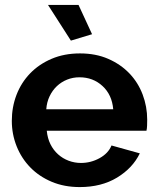

<svg xmlns="http://www.w3.org/2000/svg" viewBox="-20 -750 639 780"><path d="M304 10Q241 10 190 -11.5Q139 -33 103 -70Q67 -107 47.5 -156Q28 -205 28 -259Q28 -315 47 -364.5Q66 -414 102 -451.5Q138 -489 189.5 -511Q241 -533 305 -533Q369 -533 419.5 -511Q470 -489 505.5 -452Q541 -415 559.5 -366Q578 -317 578 -264Q578 -251 577.5 -239Q577 -227 575 -219H170Q173 -188 185 -164Q197 -140 216 -123Q235 -106 259 -97Q283 -88 309 -88Q349 -88 384.5 -107.5Q420 -127 433 -159L548 -127Q519 -67 455.5 -28.5Q392 10 304 10ZM440 -306Q435 -365 396.5 -400.5Q358 -436 303 -436Q276 -436 252.5 -426.5Q229 -417 211 -400Q193 -383 181.5 -359Q170 -335 168 -306ZM175 -730H299L354 -611L268 -585Z"/></svg>

Font: PTCRaleway
Style: Bold
Weight: 700
Designer: Matt McInerney, Pablo Impallari, Rodrigo Fuenzalida
Foundry: Matt McInerney, Pablo Impallari, Rodrigo Fuenzalida
Version: Version 3.000g; ttfautohint (v1.5) -l 8 -r 28 -G 28 -x 14 -D